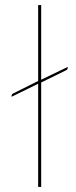

<svg xmlns="http://www.w3.org/2000/svg" viewBox="-20 -740 300 760"><path d="M248 -475V-472Q248 -469 247.2 -466.8Q246.5 -464.5 242 -462L143 -413.5V0H131V-408.5L26 -357V-360Q26 -364 27 -365.8Q28 -367.5 32 -370L131 -419.5V-720H143V-424.5Z"/></svg>

Font: Lato 2
Style: Regular
Weight: 100
Designer: Lukasz Dziedzic with Adam Twardoch and Botio Nikoltchev
Foundry: tyPoland Lukasz Dziedzic
Version: Version 2.015; 2015-08-06; http://www.latofonts.com/